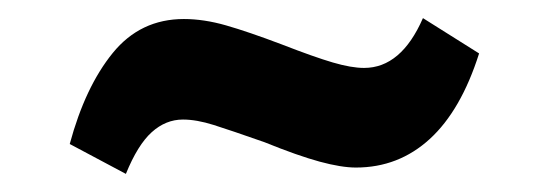

<svg xmlns="http://www.w3.org/2000/svg" viewBox="-20 -398 606 212"><path d="M119 -206 57 -239Q74 -302 104.5 -339.5Q135 -377 183 -377Q205 -377 229.5 -370Q254 -363 291 -349Q327 -335 347.5 -329Q368 -323 382 -323Q423 -323 447 -378L509 -339Q489 -276 454.5 -244.5Q420 -213 373 -213Q357 -213 333 -219.5Q309 -226 272 -241Q235 -254 216 -260Q197 -266 182 -266Q163 -266 147.5 -252Q132 -238 119 -206Z"/></svg>

Font: Karla Tamil Upright
Style: Bold
Weight: 700
Designer: Jonathan Pinhorn
Foundry: Jonathan Pinhorn
Version: Version 1.001